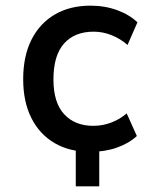

<svg xmlns="http://www.w3.org/2000/svg" viewBox="-20 -528 535 679"><path d="M248 131V-44H331V131ZM299 9Q226 9 173 -22Q120 -53 91 -110.5Q62 -168 62 -248Q62 -329 91 -387Q120 -445 173.5 -476.5Q227 -508 300 -508Q351 -508 394.5 -492Q438 -476 466 -449L431 -369Q406 -391 375 -403.5Q344 -416 311 -416Q244 -416 206.5 -374Q169 -332 169 -247Q169 -165 207 -124Q245 -83 310 -83Q344 -83 374.5 -95Q405 -107 428 -127L464 -47Q436 -21 393.5 -6Q351 9 299 9Z"/></svg>

Font: Nunito Sans 7pt SemiCondensed SemiBold
Style: Regular
Weight: 600
Width: 4
Designer: Vernon Adams
Foundry: Vernon Adams
Version: Version 3.101;gftools[0.9.27]